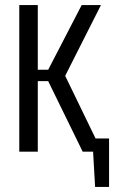

<svg xmlns="http://www.w3.org/2000/svg" viewBox="-20 -598 450 757"><path d="M355 139 344 -52H410V139ZM56 0V-578H129V-323H170L302 -578H378L237 -299L382 0H306L170 -278H129V0Z"/></svg>

Font: Oswald Light
Style: Regular
Weight: 300
Designer: Vernon Adams
Foundry: Vernon Adams
Version: Version 4.103;gftools[0.9.33.dev8+g029e19f]